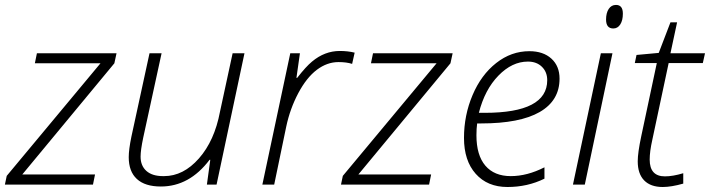

<svg xmlns="http://www.w3.org/2000/svg" viewBox="-34 -746 2870 776"><path d="M-14.2 0 -6.8 -35.2 372.1 -490.2H106.9L115.2 -530.8H437L428.2 -490.2L56.2 -41H350.1L341.8 0Z M534.2 -112.8Q534.2 -76.2 557.6 -55.2Q581.1 -34.2 625 -34.2Q627 -34.2 629.4 -34.2Q707 -34.2 770 -105.7Q833 -177.2 855 -293.9L906.2 -530.8H954.1L841.3 0H802.2L815.9 -100.1H813Q731.4 7.8 616.2 7.8Q552.2 7.8 519.3 -22.5Q486.3 -52.7 486.3 -110.8Q486.3 -141.6 497.1 -193.8L570.3 -530.8H619.1L544.9 -189.9Q534.2 -139.2 534.2 -112.8Z M1339.4 -540Q1372.1 -540 1399.4 -533.2L1389.2 -487.8Q1366.7 -495.1 1334 -495.1Q1288.1 -495.1 1246.6 -463.9Q1205.1 -432.6 1171.6 -369.6Q1138.2 -306.6 1123 -234.9L1074.2 0H1026.4L1139.2 -530.8H1178.2L1164.1 -431.2H1167Q1203.1 -477.5 1227.1 -497.1Q1278.3 -540 1339.4 -540Z M1344.2 0 1351.6 -35.2 1730.5 -490.2H1465.3L1473.6 -530.8H1795.4L1786.6 -490.2L1414.6 -41H1708.5L1700.2 0Z M2166.5 -23.9Q2098.1 9.8 2017.1 9.8Q1936 9.8 1888.7 -43.5Q1841.3 -96.7 1841.3 -188.5Q1841.3 -280.3 1876 -361.8Q1910.6 -443.4 1971.4 -491.2Q2032.2 -539.1 2105.5 -539.1Q2161.6 -539.1 2194.6 -509Q2227.5 -479 2227.5 -428.2Q2227.5 -339.4 2147.2 -293.2Q2066.9 -247.1 1910.6 -247.1H1894.5Q1891.6 -226.1 1891.6 -199.2Q1891.6 -118.7 1927.7 -76.4Q1963.9 -34.2 2030.3 -34.2Q2096.7 -34.2 2166.5 -69.8ZM1925.3 -290Q2177.7 -290 2177.7 -421.9Q2177.7 -455.1 2156.2 -476.1Q2134.8 -497.1 2099.6 -497.1Q2035.6 -497.1 1980.5 -440.4Q1925.3 -383.8 1901.4 -290Z M2415.5 -667Q2415.5 -693.8 2426.3 -710Q2437 -726.1 2455.6 -726.1Q2483.4 -726.1 2483.4 -690.9Q2483.4 -663.6 2472.9 -647.2Q2462.4 -630.9 2444.8 -630.9Q2415.5 -630.9 2415.5 -667ZM2281.7 0 2394.5 -530.8H2441.4L2329.6 0Z M2591.8 -101.1Q2591.8 -33.2 2653.3 -33.2Q2685.5 -33.2 2727.5 -45.9V-3.9Q2679.2 9.8 2644.5 9.8Q2595.7 9.8 2569.6 -16.8Q2543.5 -43.5 2543.5 -94.2Q2543.5 -128.4 2557.6 -194.8L2620.6 -491.2H2531.7L2538.6 -523.9L2628.4 -532.2L2675.8 -655.8H2702.6L2675.8 -530.8H2815.4L2806.6 -491.2H2668.5L2602.5 -181.2Q2591.8 -133.8 2591.8 -101.1Z"/></svg>

Font: Open Sans Hebrew Light
Style: Italic
Weight: 300
Italic angle: -12°
Foundry: Ascender Corporation, Yanek Iontef
Version: Version 2.001;PS 002.001;hotconv 1.0.70;makeotf.lib2.5.58329